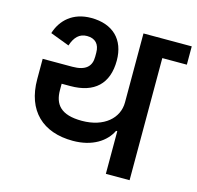

<svg xmlns="http://www.w3.org/2000/svg" viewBox="-103 -813 947 922"><g transform="rotate(15 370.5 -352.5)"><path d="M501 0H619V-607H741V-698H501V-355C501 -277 434 -216 323 -216C218 -216 184 -261 184 -332V-363H227C346 -363 411 -423 411 -539C411 -643 348 -705 240 -705C149 -705 94 -653 73 -585L168 -549C182 -592 205 -616 243 -616C284 -616 306 -592 306 -550V-530C306 -483 280 -455 212 -455H65V-354C65 -197 157 -112 306 -112C404 -112 468 -156 495 -212H501Z"/></g></svg>

Font: IBM Plex Devanagari Medium
Style: Regular
Weight: 600
Designer: Mike Abbink, Paul van der Laan, Pieter van Rosmalen, Erin McLaughlin
Foundry: Bold Monday
Version: Version 1.0